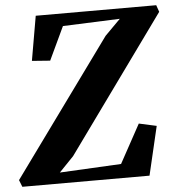

<svg xmlns="http://www.w3.org/2000/svg" viewBox="-71 -793 784 843"><g transform="rotate(-5 321.0 -371.5)"><path d="M-6.5 0 -18.5 -30.5 415.5 -628.5 484 -697.5 232.5 -687.5 163.5 -541 83.5 -547 117.5 -743H648.5L659 -713L227 -114.5L163 -48L434 -62L527 -232L604.5 -215L554 0Z"/></g></svg>

Font: Merriweather 72pt ExtraBold
Style: Italic
Weight: 800
Italic angle: -7.8°
Version: Version 2.101